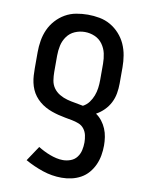

<svg xmlns="http://www.w3.org/2000/svg" viewBox="-85 -589 669 873"><g transform="rotate(10 250.0 -152.5)"><path d="M260 223Q215 223 172 208.5Q129 194 90 172L136 103Q149 111 163 118Q177 125 191.5 130.5Q206 136 221.5 139.5Q237 143 252 143Q270 143 287.5 136.5Q305 130 316 115.5Q327 101 331 83Q335 65 335 47Q335 31 331.5 14.5Q328 -2 318 -15Q308 -28 292.5 -34Q277 -40 261 -43Q245 -46 228.5 -49Q212 -52 196.5 -56Q181 -60 165.5 -65.5Q150 -71 135.5 -79Q121 -87 108.5 -97.5Q96 -108 86 -121Q76 -134 69.5 -149Q63 -164 59.5 -180Q56 -196 55 -212.5Q54 -229 54 -245V-320Q54 -347 58.5 -374Q63 -401 74 -425.5Q85 -450 103.5 -470.5Q122 -491 145.5 -504.5Q169 -518 196 -523Q223 -528 250 -528Q277 -528 304 -523Q331 -518 354.5 -504.5Q378 -491 396.5 -470.5Q415 -450 426 -425.5Q437 -401 441.5 -374Q446 -347 446 -320V-245Q446 -222 442 -199Q438 -176 427.5 -155.5Q417 -135 400.5 -118.5Q384 -102 364 -91Q380 -80 392 -64.5Q404 -49 411.5 -31Q419 -13 422 6.5Q425 26 425 45Q425 68 421 91Q417 114 407.5 135Q398 156 383 173.5Q368 191 348 202Q328 213 305.5 218Q283 223 260 223ZM299 -116Q316 -125 327 -140Q338 -155 344.5 -172Q351 -189 353.5 -207.5Q356 -226 356 -245V-320Q356 -344 351 -367Q346 -390 332 -409.5Q318 -429 296 -438.5Q274 -448 250 -448Q226 -448 204 -438.5Q182 -429 168 -409.5Q154 -390 149 -367Q144 -344 144 -320V-245Q144 -226 147 -206.5Q150 -187 161 -171.5Q172 -156 189 -146Q206 -136 224.5 -131Q243 -126 262 -123Q281 -120 299 -116Z"/></g></svg>

Font: Iosevka Bendy Medium
Style: Regular
Weight: 500
Monospace: yes
Designer: Belleve Invis
Foundry: Belleve Invis
Version: Version 30.1.2